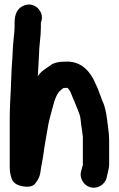

<svg xmlns="http://www.w3.org/2000/svg" viewBox="-20 -822 538 869"><path d="M128 -799C113 -804 97 -802 82 -794C58 -782 46 -757 46 -719V-698C46 -685 44 -669 42 -650C40 -631 39 -614 38 -600C37 -586 37 -572 36 -559C35 -546 34 -532 33 -517C32 -502 32 -487 31 -471C30 -455 30 -437 29 -419C28 -401 27 -381 26 -359C25 -337 24 -310 24 -279V-66C24 -47 27 -31 32 -16C38 4 54 16 82 21C110 26 129 22 140 8C151 -6 159 -21 162 -37L166 -64C168 -74 170 -86 173 -102C176 -118 178 -134 180 -149C182 -164 187 -188 192 -220C197 -252 202 -276 206 -290C210 -304 215 -323 221 -346C227 -369 234 -386 240 -396C246 -406 252 -412 255 -414C258 -416 263 -420 268 -424H277C280 -424 283 -425 286 -424C292 -418 296 -412 299 -405C302 -398 305 -391 309 -381C313 -371 318 -361 322 -350C326 -339 331 -327 336 -315C341 -303 344 -291 345 -279C346 -267 347 -259 348 -253L351 -235C352 -229 352 -223 353 -218L355 -202V-77C355 -76 355 -74 354 -72L348 -50C343 -35 344 -20 352 -5C360 10 371 20 387 25C403 30 418 28 433 20C448 12 457 0 462 -15C470 -47 474 -67 474 -76V-189C474 -208 472 -225 470 -239C468 -253 466 -269 464 -286C462 -303 459 -318 456 -329C453 -340 451 -349 448 -355C445 -361 442 -368 440 -374C438 -380 436 -387 433 -393C430 -399 428 -406 426 -412C424 -418 421 -424 418 -431C415 -438 411 -445 408 -453C405 -461 398 -473 389 -486C360 -527 322 -546 274 -543C246 -543 225 -538 212 -529C199 -520 189 -513 179 -506C169 -499 160 -490 151 -477C153 -508 155 -537 156 -566C157 -595 159 -619 161 -637C163 -655 165 -676 165 -698V-720C172 -737 171 -754 163 -769C155 -784 143 -794 128 -799Z"/></svg>

Font: AppleStorm
Style: Xbd
Weight: 800
Foundry: Cannot Into Space Fonts
Version: Version 1.01